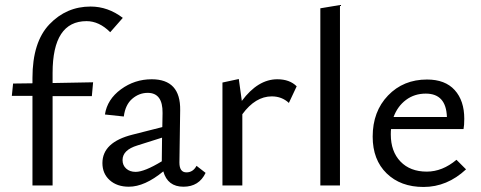

<svg xmlns="http://www.w3.org/2000/svg" viewBox="-20 -737 1911 763"><path d="M324 -653Q189 -653 189 -447V-407L350 -410L345 -355H189V0H109V-356H27L32 -405L109 -406V-427Q109 -570 176.5 -640.5Q244 -711 340 -711Q409 -711 468 -666L418 -609Q374 -653 324 -653Z M761 -78 797 -50Q771 5 709 5Q646 5 629 -56Q555 5 492 5Q445 5 416 -21Q387 -47 387 -89Q387 -172 507 -202L625 -232L626 -288Q627 -368 567 -368Q533 -368 505.5 -344.5Q478 -321 472 -274L397 -282Q406 -342 460.5 -382Q515 -422 583 -422Q698 -422 696 -299L693 -91Q693 -52 721 -52Q747 -52 761 -78ZM519 -54Q554 -54 623 -96V-104L624 -190L526 -159Q467 -141 467 -101Q467 -80 481.5 -67Q496 -54 519 -54Z M1082 -422Q1131 -422 1159 -394L1128 -328Q1100 -354 1060 -354Q995 -354 943 -283V0H864V-409L929 -423L941 -336Q1005 -422 1082 -422Z M1253 0V-704L1331 -717V0Z M1794 -102 1832 -64Q1757 6 1663 6Q1572 6 1516.5 -48Q1461 -102 1461 -194Q1461 -294 1522 -357.5Q1583 -421 1677 -421Q1749 -421 1787 -379Q1825 -337 1825 -265Q1825 -238 1822 -224H1534Q1533 -217 1533 -203Q1533 -135 1571.5 -95Q1610 -55 1676 -55Q1738 -55 1794 -102ZM1672 -365Q1627 -365 1593.5 -340Q1560 -315 1544 -272H1756Q1753 -365 1672 -365Z"/></svg>

Font: EauTest Medium
Style: Regular
Weight: 500
Designer: Christian Thalmann (Catharsis Fonts)
Version: Version 0.001;PS 000.001;hotconv 1.0.88;makeotf.lib2.5.64775